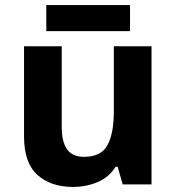

<svg xmlns="http://www.w3.org/2000/svg" viewBox="-20 -729 697 759"><path d="M579 -546V0H465L445 -70H437Q411 -28 365.5 -9Q320 10 269 10Q181 10 128 -37.5Q75 -85 75 -190V-546H224V-227Q224 -169 245 -139Q266 -109 312 -109Q380 -109 405 -155.5Q430 -202 430 -289V-546ZM494 -709V-606H163V-709Z"/></svg>

Font: Noto Sans Tai Tham
Style: Bold
Weight: 700
Designer: Monotype Design Team 2013. Revised by David WIlliams 2020
Foundry: Monotype Imaging Inc.
Version: Version 2.002; ttfautohint (v1.8.4.7-5d5b)